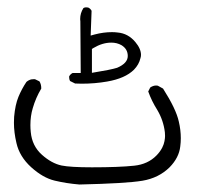

<svg xmlns="http://www.w3.org/2000/svg" viewBox="-20 -219 540 518"><path d="M228 -22.5V-86.9L231.9 -89.4Q256.3 -104 280.3 -104Q295.4 -104 307.6 -97.2Q324.7 -86.9 324.7 -67.9Q324.7 -48.3 295.9 -36.1Q279.3 -30.8 228 -22.5ZM200.2 6.8Q235.8 6.8 269 1Q317.4 -7.3 341.3 -30.8Q355 -44.9 358.9 -62Q360.4 -66.4 360.4 -70.8Q360.4 -87.4 345.2 -105.5Q325.7 -128.9 297.4 -131.3Q290 -132.3 282.2 -132.3Q259.3 -132.3 235.4 -126L224.6 -123L227.1 -189.9Q223.6 -196.3 217.8 -198.7Q215.3 -199.2 211.9 -199.2Q208.5 -199.2 205.1 -197.3Q196.3 -183.6 196.3 -167.5Q196.3 -167 196.8 -161.1L197.8 -22H175.8Q169.4 -18.6 166.5 -12.7Q166.5 -11.7 166.5 -11.2Q166.5 -4.9 168.9 -0.5L182.6 6.3Q191.4 6.8 200.2 6.8ZM17.6 112.3Q17.6 138.2 24.4 167Q32.7 203.6 64.2 232.2Q95.7 260.7 127.4 268.3Q159.2 275.9 194.3 278.8Q320.8 275.9 364.3 268.6Q408.2 261.2 437.5 232.4Q462.9 206.5 466.3 176.3Q467.8 165 467.8 153.8Q467.8 131.8 462.4 108.9Q455.1 75.2 419.9 20L405.8 12.2Q404.3 11.7 401.4 11.7Q393.1 11.7 385.3 17.1L379.9 27.8Q389.2 53.7 404.3 77.6Q420.9 105.5 424.8 137.7Q425.3 142.1 425.3 147.7Q425.3 153.3 423.8 161.6Q422.4 169.9 417.5 179.7Q411.6 190.9 401.9 200.7Q378.9 224.1 342.3 228Q301.3 232.4 228 232.4Q169.9 232.4 146 227.5Q119.1 221.7 93.3 198.7Q66.4 174.8 63 137.2Q62 127.9 62 118.7Q62 93.8 68.4 72.8Q76.2 45.4 91.3 20Q91.3 19.5 91.3 19Q91.3 8.3 86.4 0.5L74.2 -5.4Q73.7 -5.4 71.3 -5.4Q68.8 -5.4 64.9 -4.9Q57.6 -3.4 51.3 2Q38.6 21 29.8 42.2Q21 63.5 18.1 96.2Q17.6 104.5 17.6 112.3Z"/></svg>

Font: NaikaiFont
Style: Light
Weight: 300
Version: Version 1.89